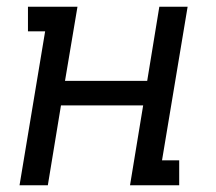

<svg xmlns="http://www.w3.org/2000/svg" viewBox="-20 -550 640 570"><path d="M38 0 114 -457H63V-530H210L173 -310H417L453 -530H537L461 -74H512V0H366L405 -237H161L122 0Z"/></svg>

Font: Iosevka Slab Extended
Style: Italic
Weight: 400
Width: 7
Italic angle: -9°
Monospace: yes
Designer: Belleve Invis
Foundry: Belleve Invis
Version: Version 11.1.0; ttfautohint (v1.8.3)